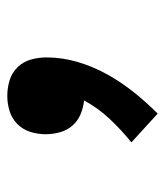

<svg xmlns="http://www.w3.org/2000/svg" viewBox="18 -266 463 540"><g transform="rotate(-90 250.0 3.5)"><path d="M200 215 119 141Q154 113 185 80Q216 47 237 8Q217 6 198 -2Q179 -10 166 -25Q153 -40 147.5 -60Q142 -80 142 -100Q142 -122 148.5 -143Q155 -164 170.5 -179.5Q186 -195 207 -201.5Q228 -208 250 -208Q272 -208 293.5 -201.5Q315 -195 330.5 -179Q346 -163 352 -141.5Q358 -120 358 -98Q358 -53 345 -9.5Q332 34 310 73.5Q288 113 260 148Q232 183 200 215Z"/></g></svg>

Font: Iosevka Term Curly Heavy
Style: Regular
Weight: 900
Designer: Belleve Invis
Foundry: Belleve Invis
Version: Version 32.3.0